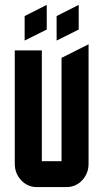

<svg xmlns="http://www.w3.org/2000/svg" viewBox="-20 -760 420 780"><path d="M210 -694.8 299.8 -740.2V-640.1L210 -595.2ZM80.1 -694.8 169.9 -740.2V-640.1L80.1 -595.2ZM129.9 0Q92.3 0 66.4 -27.3Q40 -55.2 40 -95.2V-555.2H149.9V-105H230V-524.9L339.8 -580.1V-95.2Q339.8 -55.2 313.5 -27.3Q287.6 0 250 0Z"/></svg>

Font: Horta
Style: Regular
Weight: 600
Width: 3
Version: Version 0.11